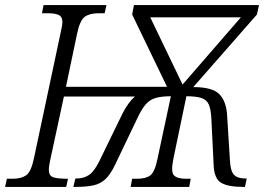

<svg xmlns="http://www.w3.org/2000/svg" viewBox="-41 -734 1040 754"><path d="M-21 0 -14 -32H8Q42 -32 61.5 -45.5Q81 -59 92 -111L197 -605Q200 -618 202 -629Q204 -640 204 -647Q204 -669 189 -675.5Q174 -682 147 -682H124L130 -714H377L370 -682H346Q312 -682 292.5 -668.5Q273 -655 262 -603L218 -393H615L478 -677L485 -714H976L968 -677L718 -392Q794 -392 821 -363.5Q848 -335 851 -280L862 -104Q864 -62 878 -47.5Q892 -33 923 -33H928L921 0H914Q854 0 827 -16.5Q800 -33 798 -86L789 -269Q787 -306 778.5 -324.5Q770 -343 749 -349.5Q728 -356 691 -356L640 -111Q629 -58 642.5 -45Q656 -32 689 -32H708L702 0H472L478 -32H498Q532 -32 549.5 -45.5Q567 -59 577 -108L630 -356Q594 -356 571 -349.5Q548 -343 532 -325Q516 -307 500 -273L410 -85Q392 -48 372.5 -30Q353 -12 325.5 -6Q298 0 256 0H247L255 -33H258Q289 -33 309.5 -47.5Q330 -62 350 -103L441 -290Q452 -311 463.5 -327Q475 -343 489 -355H210L157 -109Q150 -78 151 -64Q152 -42 170.5 -37Q189 -32 226 -32L219 0ZM676 -402 905 -666H549Z"/></svg>

Font: Noto Serif SemiCondensed Light
Style: Italic
Weight: 300
Width: 4
Italic angle: -12°
Designer: Monotype Design Team
Foundry: Monotype Imaging Inc.
Version: Version 2.013; ttfautohint (v1.8.4.7-5d5b)